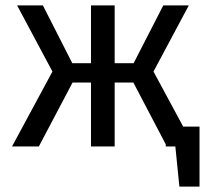

<svg xmlns="http://www.w3.org/2000/svg" viewBox="-20 -547 770 717"><path d="M664.1 -74.2H725.1V149.9H649.9L634.8 0H599.1V-7.8L478 -238.8H408.2V0H319.8V-238.8H251L125 0H24.9L175.8 -279.8L43.9 -526.9H140.1L250 -311H319.8V-526.9H408.2V-311H479L589.8 -526.9H685.1L553.2 -279.8Z"/></svg>

Font: FiraGO
Style: Regular
Weight: 400
Designer: bBox Type
Foundry: bBox Type GmbH
Version: Version 1.001;PS 001.001;hotconv 1.0.88;makeotf.lib2.5.64775